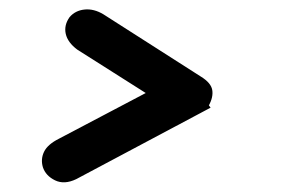

<svg xmlns="http://www.w3.org/2000/svg" viewBox="-20 -434 621 403"><path d="M422 -208 140 -58Q115 -46 95.5 -55.5Q76 -65 70 -83Q65 -100 72.5 -115.5Q80 -131 104 -143L368 -282ZM347 -200 142 -330Q122 -345 118 -363Q114 -381 126 -398Q138 -412 157.5 -414Q177 -416 197 -404L402 -273Q423 -260 425.5 -245Q428 -230 418 -212Q407 -196 386.5 -191.5Q366 -187 347 -200Z"/></svg>

Font: Edu QLD Beginner SemiBold
Style: Regular
Weight: 600
Designer: Tina and Corey Anderson
Foundry: Google for Education
Version: Version 1.003